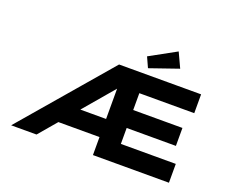

<svg xmlns="http://www.w3.org/2000/svg" viewBox="-144 -1186 1724 1429"><g transform="rotate(20 718.5 -471.5)"><path d="M60.6 0 660.6 -700H1310.3V-550.9H875.3V-417.5H1265.3V-275.3H875.3V-149.1H1310.3V0H708.4V-142.7H367L482.1 -286H708.4V-572L737.4 -560L261.4 0ZM872.2 -747.5 835.5 -828.2 1044.4 -943 1098.8 -826Z"/></g></svg>

Font: Lexend Tera
Style: Regular
Weight: 400
Designer: Bonnie Shaver-Troup, Thomas Jockin
Foundry: Lexend
Version: Version 1.007